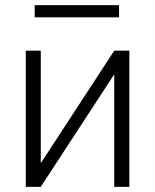

<svg xmlns="http://www.w3.org/2000/svg" viewBox="-20 -725 602 745"><path d="M423.3 -528.3H481.9V0H423.3V-434.1L421.9 -434.6L138.2 0H80.1V-528.3H138.2V-94.2L139.6 -93.8ZM441.9 -657.7H114.7V-705.1H441.9Z"/></svg>

Font: Franko
Style: Light
Weight: 300
Designer: Google
Version: Version 1.200310; 2013